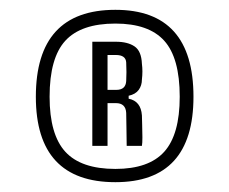

<svg xmlns="http://www.w3.org/2000/svg" viewBox="-20 -885 467 391"><path d="M215 -514Q53 -514 53 -688Q53 -865 215 -865Q374 -865 374 -688Q374 -514 215 -514ZM215 -541Q283 -541 314.5 -576Q346 -611 346 -688Q346 -767 314.5 -802Q283 -837 215 -837Q145 -837 113 -802Q81 -767 81 -688Q81 -611 113 -576Q145 -541 215 -541ZM168 -588V-800H216Q240 -800 254 -790.5Q268 -781 269 -755Q271 -740 269 -723Q269 -711 262.5 -702Q256 -693 242 -690V-684Q267 -679 269 -650Q269 -644 269.5 -631Q270 -618 270 -605.5Q270 -593 269 -588H238Q238 -605 237.5 -624Q237 -643 237 -655Q236 -675 216 -675H199V-588ZM199 -702H217Q236 -702 237 -720Q238 -737 237 -758Q236 -773 216 -773H199Z"/></svg>

Font: Big Shoulders Text
Style: Regular
Weight: 400
Designer: Patric King
Foundry: XO Type Co
Version: Version 1.000; ttfautohint (v1.8.2)